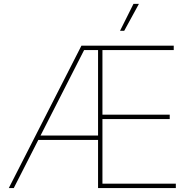

<svg xmlns="http://www.w3.org/2000/svg" viewBox="-20 -961 978 981"><path d="M24.9 0 396 -727.5H867.7V-705.1H503.4V-375H847.2V-352.5H503.4V-22.5H878.4V0H481V-705.1H409.7L50.3 0ZM166.5 -246.1V-268.6H492.7V-246.1ZM593.3 -803.7 662.1 -941.4H689.9L614.7 -803.7Z"/></svg>

Font: Inter 20pt Thin
Style: Regular
Weight: 250
Version: Version 4.001;git-66647c0bb